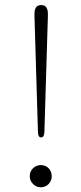

<svg xmlns="http://www.w3.org/2000/svg" viewBox="-20 -750 328 774"><path d="M146 -729.5Q161 -729.5 167 -719.8Q173 -710 173 -695.5Q173 -689.5 173 -681.5Q173 -673.5 172.5 -667L159 -218Q158 -196 146 -196Q133.5 -196 133 -217.5L119.5 -667Q119 -673.5 119 -681.5Q119 -689.5 119 -695.5Q119 -710 125 -719.8Q131 -729.5 146 -729.5ZM144.5 5Q126.5 5 113.2 -8.2Q100 -21.5 100 -39.5Q100 -59 113.2 -71.8Q126.5 -84.5 144.5 -84.5Q163.5 -84.5 176 -71.8Q188.5 -59 188.5 -39.5Q188.5 -21.5 176 -8.2Q163.5 5 144.5 5Z"/></svg>

Font: Fraunces 9pt Soft Thin
Style: Regular
Weight: 100
Version: Version 1.000;[b76b70a41]